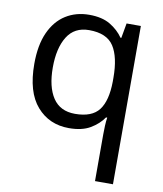

<svg xmlns="http://www.w3.org/2000/svg" viewBox="-87 -617 788 927"><g transform="rotate(10 307.5 -153.0)"><path d="M442 11Q442 -7 443 -31Q444 -55 447 -72H441Q418 -38 377.5 -14Q337 10 273 10Q176 10 115.5 -59.5Q55 -129 55 -267Q55 -359 83 -421Q111 -483 161 -514.5Q211 -546 276 -546Q339 -546 379 -522Q419 -498 443 -463H447L460 -536H530V240H442ZM290 -63Q373 -63 407.5 -108.5Q442 -154 443 -248V-266Q443 -368 409 -420.5Q375 -473 288 -473Q216 -473 181 -416.5Q146 -360 146 -265Q146 -170 181.5 -116.5Q217 -63 290 -63Z"/></g></svg>

Font: hextamil15
Style: Book
Weight: 400
Designer: Jelle Bosma - Monotype Design Team
Foundry: Monotype Imaging Inc.
Version: Version 2.003